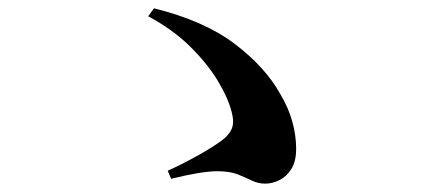

<svg xmlns="http://www.w3.org/2000/svg" viewBox="-20 -589 1040 464"><path d="M385.3 -176.4Q421.3 -192.6 457.2 -212.7Q493 -232.8 514.9 -248.7Q533.6 -262.3 540.1 -278Q546.6 -293.7 539.8 -318.6Q531 -352.8 506 -394.2Q481 -435.5 439.5 -476.5Q398 -517.5 338.1 -549.7L352.1 -568.9Q473.2 -539 547.2 -483Q621.2 -426.9 657.4 -361.7Q677.8 -327.2 686.7 -294.1Q695.7 -261.1 695.7 -229.1Q695.7 -199.1 684 -180.5Q672.3 -162 655.1 -153.6Q637.9 -145.2 620.9 -145.2Q603.6 -145.2 588.4 -152.7Q573.3 -160.2 554.2 -167.7Q535 -175.2 504.8 -175.2Q486.6 -175.2 459 -170.7Q431.3 -166.2 393.6 -157Z"/></svg>

Font: Noto Serif SC
Style: Regular
Weight: 200
Designer: Ryoko NISHIZUKA 西塚涼子 (kana & ideographs); Frank Grießhammer (Latin, Greek & Cyrillic); Wenlong ZHANG 张文龙 (bopomofo); San
Foundry: Adobe
Version: Version 2.001;hotconv 1.1.0;makeotfexe 2.6.0